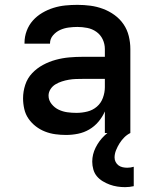

<svg xmlns="http://www.w3.org/2000/svg" viewBox="-20 -548 640 791"><path d="M252 8Q230 8 208 5Q186 2 165.5 -6Q145 -14 127.5 -27.5Q110 -41 97.5 -59Q85 -77 80 -99Q75 -121 75 -143Q75 -171 84 -198.5Q93 -226 112.5 -246.5Q132 -267 157 -280.5Q182 -294 209.5 -301.5Q237 -309 265 -311.5Q293 -314 322 -314H412V-346Q412 -367 403 -386Q394 -405 377 -417Q360 -429 339.5 -433Q319 -437 299 -437Q281 -437 262.5 -434.5Q244 -432 227.5 -424.5Q211 -417 198.5 -402.5Q186 -388 186 -369V-368H81V-372Q81 -397 90 -421Q99 -445 115.5 -463.5Q132 -482 154 -495Q176 -508 200 -515.5Q224 -523 249 -525.5Q274 -528 299 -528Q326 -528 352.5 -524.5Q379 -521 404.5 -511.5Q430 -502 452 -486Q474 -470 489 -448Q504 -426 510.5 -399.5Q517 -373 517 -346V0H412V-89Q402 -66 385.5 -46.5Q369 -27 347.5 -14.5Q326 -2 301.5 3Q277 8 252 8ZM295 -83Q318 -83 340 -88.5Q362 -94 379 -108.5Q396 -123 404 -145Q412 -167 412 -189V-223H322Q307 -223 292.5 -222.5Q278 -222 263.5 -219.5Q249 -217 235 -212.5Q221 -208 208.5 -200.5Q196 -193 188 -180.5Q180 -168 180 -154Q180 -135 192.5 -119.5Q205 -104 222 -96Q239 -88 257.5 -85.5Q276 -83 295 -83ZM495 223Q479 223 463 220.5Q447 218 432 212.5Q417 207 403 198.5Q389 190 379 178Q369 166 364.5 150Q360 134 360 118Q360 88 374 60Q388 32 410 11Q432 -10 459.5 -24.5Q487 -39 517 -46V0Q503 7 492 18Q481 29 472.5 42.5Q464 56 458 71Q452 86 452 101Q452 111 456.5 119.5Q461 128 468.5 133.5Q476 139 485.5 141Q495 143 504 143Q511 143 518 142Q525 141 531 139V219Q522 221 513 222Q504 223 495 223Z"/></svg>

Font: Iosevka Semibold Extended
Style: Regular
Weight: 600
Width: 7
Monospace: yes
Designer: Belleve Invis
Foundry: Belleve Invis
Version: Version 32.5.0; ttfautohint (v1.8.4)